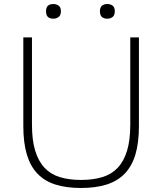

<svg xmlns="http://www.w3.org/2000/svg" viewBox="-20 -925 807 955"><path d="M245 -832Q228 -832 218.5 -840.5Q209 -849 209 -869Q209 -888 218.5 -896.5Q228 -905 245 -905Q260 -905 271.5 -897Q283 -889 283 -869Q283 -849 271.5 -840.5Q260 -832 245 -832ZM514 -832Q497 -832 487 -840.5Q477 -849 477 -869Q477 -888 487 -896.5Q497 -905 514 -905Q529 -905 540 -897Q551 -889 551 -869Q551 -849 540 -840.5Q529 -832 514 -832ZM383 10Q310 10 256 -7Q202 -24 166.5 -61Q131 -98 113.5 -156.5Q96 -215 96 -298V-739H139V-305Q139 -228 155 -175.5Q171 -123 201.5 -90.5Q232 -58 277.5 -44Q323 -30 383 -30Q443 -30 489 -44Q535 -58 565.5 -90.5Q596 -123 612 -175.5Q628 -228 628 -305V-739H671V-298Q671 -215 653.5 -156.5Q636 -98 600 -61Q564 -24 510 -7Q456 10 383 10Z"/></svg>

Font: Encode Sans Wide
Style: Thin
Weight: 100
Designer: Pablo Impallari, Andres Torresi
Foundry: Pablo Impallari, Andres Torresi
Version: Version 1.000; ttfautohint (v1.00) -l 8 -r 50 -G 200 -x 14 -